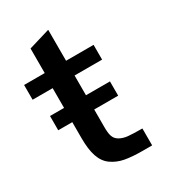

<svg xmlns="http://www.w3.org/2000/svg" viewBox="-171 -741 736 826"><g transform="rotate(-30 196.5 -328.0)"><path d="M338.9 -84.5C308.1 -84.5 285.2 -85.4 269 -86.9C252.9 -88.4 239.3 -92.8 228 -99.1C205.1 -112.3 200.2 -132.3 200.2 -173.3V-427.7H336.9V-501H200.2V-654.8L94.2 -623V-501H-8.3V-427.7H91.3V-179.7C91.3 -105 106.4 -58.6 142.1 -33.2C160.2 -20.5 180.7 -11.7 203.6 -7.3C226.6 -2.9 256.3 -0.5 292 -0.5H338.9ZM319.3 -258.8V-329.6H21.5V-258.8Z"/></g></svg>

Font: Ride SemiBold
Style: Regular
Weight: 600
Version: Version 3.000